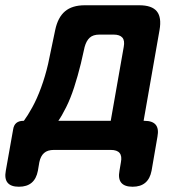

<svg xmlns="http://www.w3.org/2000/svg" viewBox="-93 -570 713 730"><path d="M-21.1 140Q-51.6 140 -64.1 124.7Q-76.7 109.5 -70.9 79L-43.1 -77.6Q-40.8 -94.1 -30.9 -102.4Q-21 -110.6 -4.5 -110.6H-2.3Q11.7 -129.2 29.7 -161.8Q47.7 -194.4 63.3 -237.1Q79 -279.7 90 -327.4L116.9 -456Q127 -504 154.2 -527Q181.4 -550 229.4 -550H436.4Q484.4 -550 503.2 -527Q522 -504 513.6 -456L453 -110.6H456.7Q486.7 -110.6 499.1 -95.6Q511.4 -80.6 505.7 -50.6L483.3 79Q477.5 109.5 459.5 124.7Q441.6 140 411.1 140Q380.6 140 368 124.7Q355.5 109.5 361.3 79L366.7 47Q371.4 23.5 361.8 11.8Q352.3 0 328.1 0H111.9Q87.7 0 74.5 11.8Q61.2 23.5 56.5 47L51.1 79Q45.3 109.5 27.4 124.7Q9.4 140 -21.1 140ZM377.4 -391.5Q382.1 -415.7 372.2 -427.1Q362.3 -438.5 338.8 -438.5H285.2Q261 -438.5 248.1 -426.7Q235.2 -415 228.8 -391.5L214.4 -328.1Q202.7 -280.6 188.8 -237.7Q174.8 -194.7 158.3 -161.9Q141.8 -129 128.8 -110.6H328Z"/></svg>

Font: Maple Mono
Style: Italic
Weight: 400
Italic angle: -10°
Monospace: yes
Designer: subframe7536
Version: Version 7.300